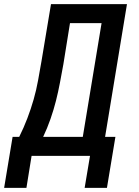

<svg xmlns="http://www.w3.org/2000/svg" viewBox="-51 -755 671 930"><path d="M359 155 385 0H102L77 155H-31L10 -92H42Q64 -136 81.5 -182Q99 -228 112 -273.5Q125 -319 133.5 -366Q142 -413 150 -459L196 -735H564L458 -92H508L467 155ZM158 -92H350L441 -643H288L256 -444Q248 -400 239.5 -355Q231 -310 220 -266.5Q209 -223 193.5 -178.5Q178 -134 158 -92Z"/></svg>

Font: Iosevka Curly SmBdExObl
Style: Regular
Weight: 600
Width: 7
Italic angle: -9°
Monospace: yes
Designer: Belleve Invis
Foundry: Belleve Invis
Version: Version 11.1.0; ttfautohint (v1.8.3)